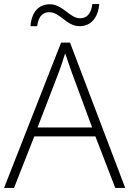

<svg xmlns="http://www.w3.org/2000/svg" viewBox="-20 -926 638 946"><path d="M130 -797H163C170 -850 194 -866 223 -866C276 -866 308 -797 372 -797C426 -797 463 -836 469 -906H435C428 -852 403 -836 374 -836C324 -836 289 -905 226 -905C171 -905 136 -868 130 -797ZM548 0H597L325 -716H281L0 0H49L149 -254H450ZM334 -568 434 -298H165L269 -568C278 -593 291 -629 301 -663C312 -630 327 -589 334 -568Z"/></svg>

Font: Noto Sans Syriac Extralight
Style: Regular
Weight: 200
Designer: Patrick Giasson and the Monotype Design Team
Foundry: Monotype Imaging Inc.
Version: Version 3.000